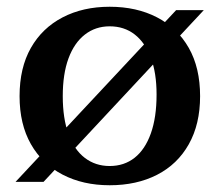

<svg xmlns="http://www.w3.org/2000/svg" viewBox="-20 -539 650 569"><path d="M305 10Q226 10 165.5 -21.5Q105 -53 71.5 -112Q38 -171 38 -254Q38 -338 71.5 -397Q105 -456 165.5 -487.5Q226 -519 305 -519Q385 -519 445.5 -487.5Q506 -456 539.5 -397Q573 -338 573 -254Q573 -171 539.5 -111.5Q506 -52 445.5 -21Q385 10 305 10ZM305 -47Q348 -47 379 -71.5Q410 -96 427 -143.5Q444 -191 444 -259Q444 -323 427 -368Q410 -413 379 -437Q348 -461 305 -461Q263 -461 231.5 -436.5Q200 -412 183 -366Q166 -320 166 -254Q166 -188 183 -141.5Q200 -95 231.5 -71Q263 -47 305 -47ZM26 0 502 -509H584L109 0Z"/></svg>

Font: Montagu Slab Medium
Style: Regular
Weight: 500
Version: Version 1.000